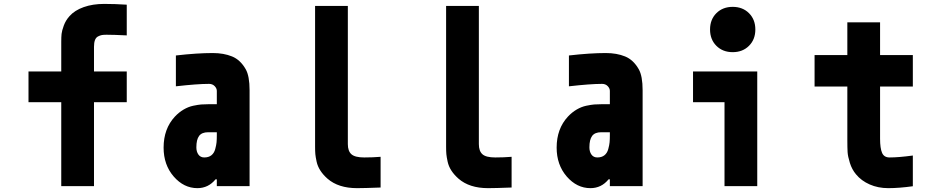

<svg xmlns="http://www.w3.org/2000/svg" viewBox="-20 -947 4707 977"><path d="M458.3 0H291.7V-427.1H125V-583.3H291.7V-735Q291.7 -758.5 293.3 -774.4Q294.9 -790.4 304.7 -817.1Q314.5 -843.8 334 -865.2Q360 -894.5 405.9 -910.8Q451.8 -927.1 509.8 -927.1Q565.1 -927.1 625 -923.2V-766.9Q557.9 -770.2 522.1 -770.2Q507.2 -770.2 498 -768.6Q488.9 -766.9 478.5 -761.4Q468.1 -755.9 463.2 -742.8Q458.3 -729.8 458.3 -709V-583.3H625V-427.1H458.3Z M1083.3 -274.1H1039.1Q1007.2 -274.1 993.2 -255.5Q979.2 -237 979.2 -197.3Q979.2 -175.1 989.6 -160.5Q1000 -145.8 1019.5 -145.8Q1041.7 -145.8 1055.7 -156.9Q1069.7 -168 1075.2 -188.5Q1080.7 -209 1082 -223.3Q1083.3 -237.6 1083.3 -259.1ZM1062.5 -677.1Q1118.5 -677.1 1160.8 -659.8Q1203.1 -642.6 1230.5 -594.4Q1250 -559.9 1250 -487.6V0H1083.3V-34.5H1076.8Q1040.4 10.4 984.4 10.4Q915.4 10.4 863.9 -48.8Q812.5 -108.1 812.5 -196Q812.5 -291.7 869.8 -353.5Q890.6 -375.7 914.4 -389.6Q938.2 -403.6 963.2 -408.9Q988.3 -414.1 1003.6 -415.4Q1018.9 -416.7 1040.4 -416.7H1083.3V-484.4Q1083.3 -497.4 1072.3 -508.8Q1061.2 -520.2 1043.6 -520.2Q983.7 -520.2 875 -507.8V-664.7Q982.4 -677.1 1062.5 -677.1Z M1916.7 7.2Q1834 10.4 1796.9 10.4Q1701.8 10.4 1646.5 -37.8Q1624.3 -57.3 1610.4 -78.8Q1596.4 -100.3 1591.1 -124.3Q1585.9 -148.4 1584.6 -162.8Q1583.3 -177.1 1583.3 -200.5V-916.7H1750V-213.5Q1750 -178.4 1768.2 -162.1Q1786.5 -145.8 1833.3 -145.8Q1877.6 -145.8 1916.7 -149.1Z M2583.3 7.2Q2500.7 10.4 2463.5 10.4Q2368.5 10.4 2313.2 -37.8Q2291 -57.3 2277 -78.8Q2263 -100.3 2257.8 -124.3Q2252.6 -148.4 2251.3 -162.8Q2250 -177.1 2250 -200.5V-916.7H2416.7V-213.5Q2416.7 -178.4 2434.9 -162.1Q2453.1 -145.8 2500 -145.8Q2544.3 -145.8 2583.3 -149.1Z M3083.3 -274.1H3039.1Q3007.2 -274.1 2993.2 -255.5Q2979.2 -237 2979.2 -197.3Q2979.2 -175.1 2989.6 -160.5Q3000 -145.8 3019.5 -145.8Q3041.7 -145.8 3055.7 -156.9Q3069.7 -168 3075.2 -188.5Q3080.7 -209 3082 -223.3Q3083.3 -237.6 3083.3 -259.1ZM3062.5 -677.1Q3118.5 -677.1 3160.8 -659.8Q3203.1 -642.6 3230.5 -594.4Q3250 -559.9 3250 -487.6V0H3083.3V-34.5H3076.8Q3040.4 10.4 2984.4 10.4Q2915.4 10.4 2863.9 -48.8Q2812.5 -108.1 2812.5 -196Q2812.5 -291.7 2869.8 -353.5Q2890.6 -375.7 2914.4 -389.6Q2938.2 -403.6 2963.2 -408.9Q2988.3 -414.1 3003.6 -415.4Q3018.9 -416.7 3040.4 -416.7H3083.3V-484.4Q3083.3 -497.4 3072.3 -508.8Q3061.2 -520.2 3043.6 -520.2Q2983.7 -520.2 2875 -507.8V-664.7Q2982.4 -677.1 3062.5 -677.1Z M3666.7 0V-427.1H3506.5V-583.3H3833.3V0ZM3625.3 -879.9Q3657.6 -912.1 3708.3 -912.1Q3759.1 -912.1 3791.3 -879.9Q3823.6 -847.7 3823.6 -796.9Q3823.6 -746.1 3791.3 -713.9Q3759.1 -681.6 3708.3 -681.6Q3657.6 -681.6 3625.3 -713.9Q3593.1 -746.1 3593.1 -796.9Q3593.1 -847.7 3625.3 -879.9Z M4625 0.7Q4555.3 10.4 4500 10.4Q4447.9 10.4 4405.3 -8.5Q4362.6 -27.3 4335.9 -59.9Q4315.1 -84.6 4304.7 -117.8Q4294.3 -151 4293 -173.2Q4291.7 -195.3 4291.7 -234.4V-506.5H4125V-666.7H4291.7V-833.3H4458.3V-666.7H4625V-506.5H4458.3V-240.9Q4458.3 -192.7 4468.4 -169.3Q4478.5 -145.8 4506.5 -145.8Q4552.7 -145.8 4625 -155.6Z"/></svg>

Font: TypoPRO Monoid
Style: Bold
Weight: 700
Width: 4
Monospace: yes
Designer: Andreas Larsen (@larsenwork)
Version: Version 0.61